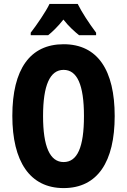

<svg xmlns="http://www.w3.org/2000/svg" viewBox="-20 -1017 649 981"><path d="M377 -997H233C216 -960 166 -887 137 -850V-837H226C245 -852 276 -881 304 -917C331 -882 362 -855 384 -837H471V-850C433 -901 399 -953 377 -997ZM566 -424C566 -657 480 -791 305 -791C134 -791 43 -664 43 -425C43 -193 132 -56 305 -56C479 -56 566 -191 566 -424ZM200 -424C200 -581 235 -660 305 -660C374 -660 409 -584 409 -424C409 -264 375 -189 305 -189C235 -189 200 -268 200 -424Z"/></svg>

Font: Noto Sans Malayalam UI ExtraCondensed ExtraBold
Style: Regular
Weight: 800
Width: 2
Designer: Jelle Bosma - Monotype Design Team
Foundry: Monotype Imaging Inc.
Version: Version 2.104